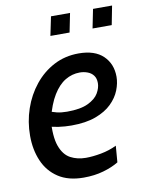

<svg xmlns="http://www.w3.org/2000/svg" viewBox="-79 -727 605 794"><g transform="rotate(-10 223.5 -330.0)"><path d="M107.5 -287.5Q127 -279.5 145.2 -275Q163.5 -270.5 188 -270.5Q244.5 -270.5 276.2 -285.8Q308 -301 320.8 -323Q333.5 -345 333.5 -365Q333.5 -385 324.2 -397.2Q315 -409.5 299.5 -415.2Q284 -421 267 -421Q234.5 -421 206 -404Q177.5 -387 154.8 -350Q132 -313 117 -253L115.5 -251.5Q110 -179 124.2 -139.2Q138.5 -99.5 167 -84.2Q195.5 -69 231.5 -69Q260.5 -69 295.5 -75.5Q330.5 -82 361.5 -97L356 -28Q329 -11.5 291.5 -0.8Q254 10 208.5 10Q144 10 102 -17.8Q60 -45.5 39.8 -92.8Q19.5 -140 19.5 -198.5Q19.5 -257.5 38 -311.5Q56.5 -365.5 90.8 -408Q125 -450.5 172 -475Q219 -499.5 276 -499.5Q343.5 -499.5 378.8 -465.5Q414 -431.5 414 -377.5Q414 -350.5 402.5 -321.2Q391 -292 365.5 -267Q340 -242 298.2 -226.5Q256.5 -211 196 -211Q168.5 -211 142 -214.8Q115.5 -218.5 99.5 -225ZM174 -591 190.5 -670.5H270.5L254.5 -591ZM351 -591 367 -670.5H447L431.5 -591Z"/></g></svg>

Font: Cabin
Style: Italic
Weight: 400
Width: 4
Italic angle: -10°
Designer: Pablo Impallari
Foundry: Pablo Impallari. http://www.impallari.com Igino Marini. http://www.ikern.com
Version: Version 3.001